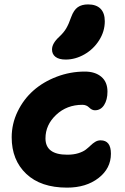

<svg xmlns="http://www.w3.org/2000/svg" viewBox="-20 -858 570 874"><path d="M278.8 -586.9Q248.5 -586.9 232.7 -599.1Q216.8 -611.3 216.8 -632.8Q216.8 -660.6 250 -690.9Q270.5 -710 281.7 -729.2Q293 -748.5 304.2 -780.8Q315.9 -812.5 334 -825.2Q352.1 -837.9 380.9 -837.9Q418 -837.9 437.5 -818.4Q457 -798.8 457 -761.2Q457 -715.3 431.4 -674.8Q405.8 -634.3 364.5 -610.6Q323.2 -586.9 278.8 -586.9ZM285.2 -3.9Q165.5 -3.9 99.4 -66.7Q33.2 -129.4 33.2 -232.9Q33.2 -294.4 60.1 -350.1Q86.9 -405.8 131.8 -445.6Q176.8 -485.4 238.3 -508.8Q299.8 -532.2 366.2 -532.2Q413.1 -532.2 441.2 -508.5Q469.2 -484.9 469.2 -440.9Q469.2 -403.8 453.9 -379.9Q438.5 -356 412.1 -356Q398.4 -356 386 -368.4Q373.5 -380.9 355 -380.9Q284.2 -380.9 235.6 -335.2Q187 -289.6 187 -228Q187 -153.8 286.1 -153.8Q314.9 -153.8 336.7 -160.6Q358.4 -167.5 370.6 -177Q382.8 -186.5 392.6 -196Q402.3 -205.6 413.6 -212.4Q424.8 -219.2 438 -219.2Q484.9 -219.2 484.9 -158.2Q484.9 -91.3 428.5 -47.6Q372.1 -3.9 285.2 -3.9Z"/></svg>

Font: Shantell Sans Bouncy
Style: Bold
Weight: 700
Designer: Stephen Nixon, Anya Danilova, Shantell Martin
Foundry: Arrow Type
Version: Version 1.006;[9816181b4]